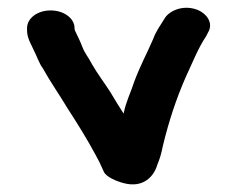

<svg xmlns="http://www.w3.org/2000/svg" viewBox="-20 -499 613 497"><path d="M50 -426V-420C50 -412 52 -402 57 -391L67 -370C75 -355 81 -335 91 -322C109 -289 135 -252 154 -220C181 -178 205 -140 228 -97L237 -80C243 -68 243 -66 249 -54C255 -41 281 -30 300 -25C352 -11 379 -44 387 -72C394 -89 397 -99 402 -123C417 -185 436 -243 461 -300C479 -338 492 -373 514 -406L518 -414C535 -441 512 -467 487 -475C450 -487 416 -469 406 -451C395 -433 384 -419 376 -397C360 -360 343 -329 328 -289C318 -258 306 -236 300 -205C287 -225 279 -238 266 -260C250 -285 233 -307 218 -333C207 -354 200 -360 193 -378C187 -394 181 -405 174 -420C174 -421 174 -422 173 -423V-426C173 -452 145 -472 111 -472C77 -472 50 -452 50 -426Z"/></svg>

Font: Blanket
Style: Sik
Weight: 700
Foundry: Cannot Into Space Fonts
Version: Version 0.9